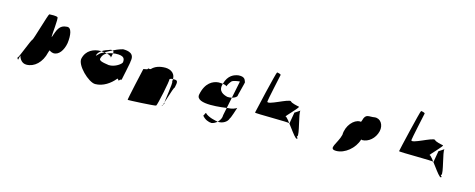

<svg xmlns="http://www.w3.org/2000/svg" viewBox="-28 -820 3047 1231"><g transform="rotate(15 1495.5 -205.0)"><path d="M70 -78C63 -74 77 -70 75 -62L83 -95C89 -72 105 -48 135 -48C187 -48 234 -90 250 -160C263 -218 370 -260 316 -260C286 -266 262 -268 246 -261C243 -274 258 -387 249 -394C240 -400 206 -399 194 -398C188 -397 137 -214 131 -212C124 -209 77 -82 70 -78ZM237 -216C230 -197 253 -168 282 -164C319 -161 346 -200 355 -250C362 -304 355 -355 323 -350C275 -348 264 -312 248 -264C244 -261 241 -219 237 -216Z M466 -178C455 -132 549 -42 593 -42C646 -42 692 -76 720 -110C730 -121 728 -94 737 -106C740 -112 754 -116 750 -110C748 -105 779 -244 775 -240C788 -296 745 -304 709 -304C656 -290 615 -262 573 -240L551 -218C551 -238 577 -262 617 -274C636 -284 659 -286 653 -260L647 -232C645 -246 606 -256 574 -256C527 -256 479 -234 466 -178ZM584 -214C596 -256 641 -260 668 -264C733 -268 731 -242 730 -224C730 -213 688 -180 646 -182C608 -188 573 -192 584 -214Z M867 -215C866 -212 818 1 821 2C825 3 997 -5 1007 -10C1014 -14 1051 -194 1045 -192C1047 -202 1060 -202 1077 -202C1098 -202 1102 -194 1092 -152C1084 -152 1046 -12 1043 -16C1039 -24 1058 -31 1054 -38C1049 -43 1076 -186 1066 -186C1075 -241 1037 -259 1003 -260C962 -260 932 -248 913 -227C900 -222 898 -234 892 -220Z M1255 -150C1242 -80 1428 -110 1459 -114C1481 -114 1501 -122 1513 -130C1512 -126 1489 -54 1485 -54C1477 -26 1446 -12 1423 -12C1402 -12 1346 -26 1328 -47C1324 -47 1319 -26 1315 -27C1332 -4 1360 6 1378 6C1400 4 1439 -23 1438 -63L1486 -298C1475 -298 1442 -292 1435 -286C1427 -278 1413 -258 1410 -246C1400 -256 1380 -257 1354 -257C1319 -254 1271 -232 1255 -150ZM1384 -256C1400 -316 1439 -330 1468 -334C1515 -337 1513 -310 1518 -302C1522 -306 1492 -202 1496 -206C1493 -196 1470 -180 1433 -182C1409 -188 1366 -202 1384 -256Z M1631 -131C1631 -136 1696 -415 1701 -416C1706 -416 1727 -412 1727 -406C1726 -402 1688 -225 1689 -220C1689 -194 1822 -274 1835 -260C1842 -250 1878 -243 1893 -240C1903 -238 1817 -154 1827 -157C1841 -160 1919 -31 1933 -38C1946 -44 1923 -48 1932 -54C1946 -62 1900 -202 1909 -218C1910 -220 1872 -192 1875 -197L1862 -121C1866 -128 1630 -125 1631 -131Z M2209 -138C2195 -78 2137 -28 2197 -28C2253 -28 2315 -78 2333 -140C2347 -201 2347 -250 2295 -250C2256 -250 2210 -200 2209 -138ZM2307 -260C2281 -208 2299 -153 2339 -138C2381 -138 2422 -172 2434 -222C2444 -265 2419 -304 2380 -300C2344 -293 2319 -310 2307 -260Z M2587 -131C2587 -136 2652 -415 2657 -416C2662 -416 2683 -412 2683 -406C2682 -402 2644 -225 2645 -220C2645 -194 2778 -274 2791 -260C2798 -250 2834 -243 2849 -240C2859 -238 2773 -154 2783 -157C2797 -160 2875 -31 2889 -38C2902 -44 2879 -48 2888 -54C2902 -62 2856 -202 2865 -218C2866 -220 2828 -192 2831 -197L2818 -121C2822 -128 2586 -125 2587 -131Z"/></g></svg>

Font: pokerface
Style: oblique
Weight: 400
Version: Version 1